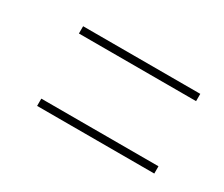

<svg xmlns="http://www.w3.org/2000/svg" viewBox="-54 -586 532 457"><g transform="rotate(30 212.5 -357.5)"><path d="M70 -447V-467H392V-447ZM70 -248V-268H392V-248Z"/></g></svg>

Font: Noto Serif Display ExtraCondensed Light
Style: Italic
Weight: 300
Width: 2
Italic angle: -12°
Designer: Monotype Design Team
Foundry: Monotype Imaging Inc.
Version: Version 2.009